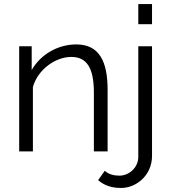

<svg xmlns="http://www.w3.org/2000/svg" viewBox="-20 -750 848 951"><path d="M580 181C657 181 733 116 733 23V-521H665V27C665 80 619 120 572 120C547 120 520 115 499 96L466 142C497 170 536 181 580 181ZM733 -630V-730H665V-630ZM513 -305C513 -442 474 -530 358 -530C265 -530 180 -479 137 -403V-521H75V0H143V-319C167 -405 254 -468 333 -468C409 -468 445 -415 445 -291V0H513Z"/></svg>

Font: Raleway Reg
Style: Regular
Weight: 400
Designer: Matt McInerney, Pablo Impallari, Rodrigo Fuenzalida
Foundry: Matt McInerney, Pablo Impallari, Rodrigo Fuenzalida
Version: Version 3.00 July 28, 2015